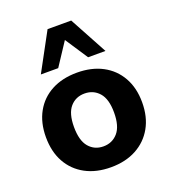

<svg xmlns="http://www.w3.org/2000/svg" viewBox="-140 -863 868 977"><g transform="rotate(-20 294.5 -374.5)"><path d="M294 11Q215 11 156.5 -20.5Q98 -52 66 -109.5Q34 -167 34 -246Q34 -324 66 -381.5Q98 -439 156.5 -470Q215 -501 294 -501Q373 -501 431.5 -470Q490 -439 522.5 -381.5Q555 -324 555 -246Q555 -167 522.5 -109.5Q490 -52 431.5 -20.5Q373 11 294 11ZM294 -102Q342 -102 372.5 -137Q403 -172 403 -246Q403 -319 372.5 -353.5Q342 -388 294 -388Q246 -388 216 -353.5Q186 -319 186 -246Q186 -172 216 -137Q246 -102 294 -102ZM119 -555 230 -760H358L469 -555H375L294 -678L213 -555Z"/></g></svg>

Font: Nunito Sans ExtraBold
Style: Regular
Weight: 800
Designer: Vernon Adams
Foundry: Vernon Adams
Version: Version 3.101; ttfautohint (v1.8.4.7-5d5b);gftools[0.9.27]